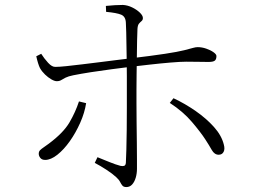

<svg xmlns="http://www.w3.org/2000/svg" viewBox="-20 -750 1040 778"><path d="M492 8Q481 8 476 2Q471 -4 466.5 -13Q462 -22 451 -32Q436 -46 411.5 -62Q387 -78 364 -90L375 -113Q397 -104 423 -93.5Q449 -83 468 -78Q477 -76 483 -78Q489 -80 490 -90Q491 -107 492 -143Q493 -179 493.5 -224Q494 -269 494 -313Q494 -357 494 -389Q494 -410 494 -439Q494 -468 493.5 -500Q493 -532 492.5 -563Q492 -594 491.5 -619Q491 -644 490 -658Q489 -683 471 -690.5Q453 -698 410 -702L409 -726Q426 -728 445.5 -729Q465 -730 478 -730Q497 -729 515.5 -720Q534 -711 546.5 -699Q559 -687 559 -677Q559 -669 553.5 -664.5Q548 -660 543 -654Q538 -648 537 -633Q536 -616 535.5 -585.5Q535 -555 534.5 -519Q534 -483 533.5 -448.5Q533 -414 533 -387Q533 -368 533 -332Q533 -296 533.5 -253.5Q534 -211 534.5 -170.5Q535 -130 535 -101.5Q535 -73 535 -66Q535 -47 530 -30Q525 -13 515.5 -2.5Q506 8 492 8ZM163 -102Q150 -102 143.5 -110Q137 -118 137 -127Q137 -136 142.5 -141.5Q148 -147 157 -153Q166 -159 178 -168Q237 -212 261.5 -254Q286 -296 300 -339L329 -332Q323 -293 305 -252.5Q287 -212 263 -178Q239 -144 212.5 -123Q186 -102 163 -102ZM210 -421Q201 -421 188 -428.5Q175 -436 162.5 -448Q150 -460 142 -474Q138 -482 134 -495Q130 -508 127 -522L147 -532Q159 -513 175 -495.5Q191 -478 205 -479Q220 -479 249 -482Q278 -485 314.5 -489.5Q351 -494 387.5 -498.5Q424 -503 455 -507Q486 -511 504 -513Q596 -524 648.5 -532Q701 -540 726.5 -546.5Q752 -553 762.5 -556Q773 -559 781 -559Q798 -559 815.5 -553Q833 -547 845 -538.5Q857 -530 857 -523Q857 -509 850 -504Q843 -499 825 -499Q806 -499 784.5 -499.5Q763 -500 735 -500Q712 -500 670.5 -496.5Q629 -493 585 -488Q541 -483 507 -479Q475 -475 432.5 -469.5Q390 -464 348.5 -457.5Q307 -451 277 -445Q257 -441 246 -435.5Q235 -430 228 -425.5Q221 -421 210 -421ZM866 -123Q849 -123 838 -142.5Q827 -162 812 -185Q794 -213 758 -255.5Q722 -298 668 -333L683 -352Q730 -330 773 -300Q816 -270 847 -235.5Q878 -201 887 -164Q892 -146 886 -134.5Q880 -123 866 -123Z"/></svg>

Font: Noto Serif SC ExtraLight
Style: Regular
Weight: 200
Designer: Ryoko NISHIZUKA 西塚涼子 (kana & ideographs); Frank Grießhammer (Latin, Greek & Cyrillic); Wenlong ZHANG 张文龙 (bopomofo); San
Foundry: Adobe
Version: Version 2.002-H1;hotconv 1.1.0;makeotfexe 2.6.0